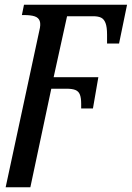

<svg xmlns="http://www.w3.org/2000/svg" viewBox="-20 -556 560 816"><path d="M147 -425Q154 -452 149 -466.5Q144 -481 127.5 -486.5Q111 -492 82 -492H73L82 -536H520L486 -371H435V-409Q435 -441 428.5 -458Q422 -475 409.5 -481Q397 -487 376 -487H265L208 -228H398L375 -95H325V-115Q325 -140 319.5 -154Q314 -168 300.5 -173.5Q287 -179 262 -179H198L109 240H4Z"/></svg>

Font: ET Text
Style: Italic
Weight: 470
Italic angle: -12°
Designer: Monotype Design Team
Foundry: Monotype Imaging Inc.
Version: Version 2.009